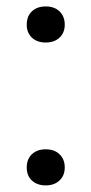

<svg xmlns="http://www.w3.org/2000/svg" viewBox="-20 -569 284 596"><path d="M122 6.5Q95.5 6.5 79.2 -8.5Q63 -23.5 63 -49Q63 -75 79 -90.2Q95 -105.5 122 -105.5Q149 -105.5 165 -90Q181 -74.5 181 -49Q181 -24 164.8 -8.8Q148.5 6.5 122 6.5ZM122 -437Q95.5 -437 79.2 -452Q63 -467 63 -492.5Q63 -518.5 79 -533.8Q95 -549 122 -549Q149 -549 165 -533.5Q181 -518 181 -492.5Q181 -467.5 164.8 -452.2Q148.5 -437 122 -437Z"/></svg>

Font: Encode Sans SmExp
Style: Regular
Weight: 400
Width: 6
Designer: Multiple Designers
Foundry: Impallari Type
Version: Version 3.002; ttfautohint (v1.8.3) -l 8 -r 50 -G 200 -x 14 